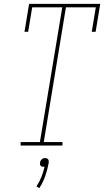

<svg xmlns="http://www.w3.org/2000/svg" viewBox="-20 -755 540 996"><path d="M87 0V-18H187L303 -717H147L126 -590H107L131 -735H500L476 -590H456L477 -717H322L207 -18H304V0ZM184 221 169 212Q185 188 195 162.5Q205 137 211 110Q210 110 208.5 110Q207 110 206 110Q202 110 197.5 109Q193 108 190.5 104.5Q188 101 187.5 96.5Q187 92 188 88Q188 83 190.5 79Q193 75 196.5 71.5Q200 68 204.5 66.5Q209 65 214 65Q218 65 222.5 66.5Q227 68 229.5 71.5Q232 75 232.5 79Q233 83 233 88Q227 122 215.5 156Q204 190 184 221Z"/></svg>

Font: Iosevka Slab Thin
Style: Italic
Weight: 100
Italic angle: -9°
Monospace: yes
Designer: Belleve Invis
Foundry: Belleve Invis
Version: Version 11.1.1; ttfautohint (v1.8.3)